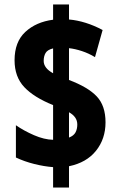

<svg xmlns="http://www.w3.org/2000/svg" viewBox="-20 -779 535 857"><path d="M217 -33Q177 -36 133 -47Q89 -58 51 -76V-220Q87 -195 132 -175.5Q177 -156 217 -155V-310Q132 -344 88.5 -390Q45 -436 45 -510Q45 -592 93 -636.5Q141 -681 217 -691V-759H288V-692Q324 -689 362.5 -677Q401 -665 438 -645L404 -524Q376 -541 345.5 -551Q315 -561 288 -564V-422Q373 -390 412 -348.5Q451 -307 451 -233Q451 -159 408.5 -106Q366 -53 288 -37V58H217ZM217 -563Q192 -557 183.5 -542.5Q175 -528 175 -507Q175 -475 217 -452ZM288 -165Q309 -173 317 -188Q325 -203 325 -223Q325 -241 315.5 -254.5Q306 -268 288 -278Z"/></svg>

Font: Noto Sans Sinhala UI ExtraCondensed Black
Style: Regular
Weight: 900
Width: 2
Designer: Jelle Bosma - Monotype Design Team
Foundry: Monotype Imaging Inc.
Version: Version 2.006; ttfautohint (v1.8.4.7-5d5b)